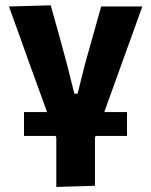

<svg xmlns="http://www.w3.org/2000/svg" viewBox="-20 -524 583 740"><path d="M72.5 0V-92H161.5Q152.5 -116 144 -140.5Q135 -164.5 126.5 -188L94.5 -276.5Q75 -331.5 54.5 -388Q34 -444 14.5 -499L175.5 -503.5Q191.5 -446.5 207 -391Q222 -335 237.5 -278.5L266.5 -163H279L308 -278.5Q340.5 -395 370 -499H528.5Q508.5 -443 488.2 -386.8Q468 -330.5 448 -275.5L415.5 -185.5Q399 -140 382 -92H469.5V0H348.5L346 6.5V192L197 196.5V7Q195.5 3.5 194.5 0Z"/></svg>

Font: Heraclito
Style: Bold
Weight: 700
Designer: Kostas Bartsokas (font) & Cristiano Sobral (main changes)
Foundry: Kostas Bartsokas (font) & Cristiano Sobral (main changes)
Version: Version 1.00;July 8, 2020;FontCreator 13.0.0.2655 64-bit